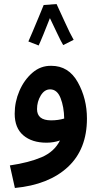

<svg xmlns="http://www.w3.org/2000/svg" viewBox="-20 -704 497 954"><path d="M412 -115Q412 -214 366.5 -295.5Q321 -377 235 -377Q182 -378 141 -342.5Q100 -307 76.5 -252.5Q53 -198 53 -139Q53 -68 96 -31.5Q139 5 211 5Q246 5 278 -6Q250 50 187 77Q124 104 29 118L54 230Q222 214 317 126Q412 38 412 -115ZM164 -162Q164 -199 182.5 -229.5Q201 -260 229 -260Q264 -260 281 -216.5Q298 -173 299 -115Q269 -106 234 -106Q164 -106 164 -162ZM121 -498 172 -478Q178 -490 195.5 -532.5Q213 -575 228 -614Q244 -581 264 -538.5Q284 -496 294 -480L346 -506Q328 -537 301.5 -596Q275 -655 261 -684L197 -679Q189 -659 173 -620.5Q157 -582 142 -546.5Q127 -511 121 -498Z"/></svg>

Font: Noto Sans Arabic UI SemiCondensed Semi
Style: Regular
Weight: 600
Width: 4
Designer: Nadine Chahine - Monotype Design Team
Foundry: Monotype Imaging Inc.
Version: Version 1.900